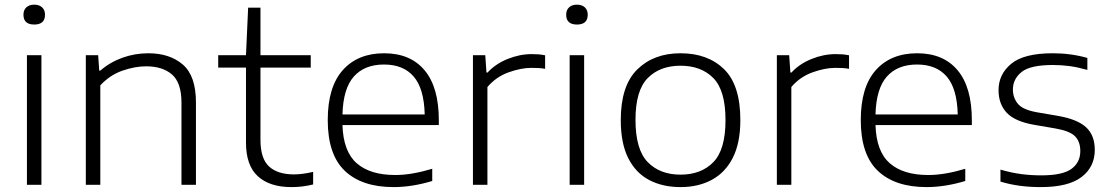

<svg xmlns="http://www.w3.org/2000/svg" viewBox="-20 -772 4638 802"><path d="M92.5 0V-541.5H153V0ZM123 -669.5Q78 -669.5 78 -710.5Q78 -730 90 -741.2Q102 -752.5 123 -752.5Q144 -752.5 156 -741.2Q168 -730 168 -710.5Q168 -669.5 123 -669.5Z M338.5 0V-541.5H390L394.5 -477H399Q440 -512.5 491.8 -531Q543.5 -549.5 599.5 -549.5Q689 -549.5 743.8 -502.2Q798.5 -455 798.5 -344V0H738V-343Q738 -426.5 698.5 -460.8Q659 -495 590 -495Q544 -495 491.8 -477Q439.5 -459 399 -415.5V0Z M1197 9.5Q1106.5 9.5 1057 -35.8Q1007.5 -81 1007.5 -176.5V-489.5H891.5V-541.5H1007.5L1016.5 -740H1068V-541.5H1278V-489.5H1068V-187.5Q1068 -109.5 1104 -76.5Q1140 -43.5 1208 -43.5Q1242 -43.5 1288 -54V-1.5Q1263 4.5 1241.8 7Q1220.5 9.5 1197 9.5Z M1624 9.5Q1492 9.5 1420.5 -58.2Q1349 -126 1349 -270.5Q1349 -408.5 1411.8 -479Q1474.5 -549.5 1584.5 -549.5Q1694 -549.5 1753.5 -478.5Q1813 -407.5 1813 -269.5V-249.5H1410.5Q1414 -139 1470.2 -90Q1526.5 -41 1630.5 -41Q1667 -41 1705.5 -47.8Q1744 -54.5 1785.5 -67V-16Q1701 9.5 1624 9.5ZM1584 -502.5Q1503 -502.5 1458.2 -452.5Q1413.5 -402.5 1410.5 -294H1754Q1751.5 -401.5 1708.2 -452Q1665 -502.5 1584 -502.5Z M1955.5 0V-541.5H2007L2012 -469H2016.5Q2049.5 -505 2100 -525.5Q2150.5 -546 2201 -546Q2216.5 -546 2229.5 -545Q2242.5 -544 2257 -541V-484.5Q2243.5 -487 2229.2 -487.8Q2215 -488.5 2199.5 -488.5Q2156.5 -488.5 2104.2 -469.8Q2052 -451 2016 -408.5V0Z M2359.5 0V-541.5H2420V0ZM2390 -669.5Q2345 -669.5 2345 -710.5Q2345 -730 2357 -741.2Q2369 -752.5 2390 -752.5Q2411 -752.5 2423 -741.2Q2435 -730 2435 -710.5Q2435 -669.5 2390 -669.5Z M2822.5 9.5Q2748 9.5 2691.8 -20Q2635.5 -49.5 2604.2 -111.5Q2573 -173.5 2573 -270.5Q2573 -414 2641.8 -481.8Q2710.5 -549.5 2822.5 -549.5Q2936.5 -549.5 3004.5 -483Q3072.5 -416.5 3072.5 -270.5Q3072.5 -175 3041 -113Q3009.5 -51 2953.2 -20.8Q2897 9.5 2822.5 9.5ZM2822.5 -42.5Q2909 -42.5 2959.8 -94.8Q3010.5 -147 3010.5 -270Q3010.5 -394 2959.8 -445.8Q2909 -497.5 2822.5 -497.5Q2736.5 -497.5 2685.5 -445.8Q2634.5 -394 2634.5 -271.5Q2634.5 -147.5 2685.5 -95Q2736.5 -42.5 2822.5 -42.5Z M3225 0V-541.5H3276.5L3281.5 -469H3286Q3319 -505 3369.5 -525.5Q3420 -546 3470.5 -546Q3486 -546 3499 -545Q3512 -544 3526.5 -541V-484.5Q3513 -487 3498.8 -487.8Q3484.5 -488.5 3469 -488.5Q3426 -488.5 3373.8 -469.8Q3321.5 -451 3285.5 -408.5V0Z M3850.5 9.5Q3718.5 9.5 3647 -58.2Q3575.5 -126 3575.5 -270.5Q3575.5 -408.5 3638.2 -479Q3701 -549.5 3811 -549.5Q3920.5 -549.5 3980 -478.5Q4039.5 -407.5 4039.5 -269.5V-249.5H3637Q3640.5 -139 3696.8 -90Q3753 -41 3857 -41Q3893.5 -41 3932 -47.8Q3970.5 -54.5 4012 -67V-16Q3927.5 9.5 3850.5 9.5ZM3810.5 -502.5Q3729.5 -502.5 3684.8 -452.5Q3640 -402.5 3637 -294H3980.5Q3978 -401.5 3934.8 -452Q3891.5 -502.5 3810.5 -502.5Z M4327.5 9.5Q4280.5 9.5 4239.5 4Q4198.5 -1.5 4159 -13.5V-63.5Q4205.5 -50 4246 -44.8Q4286.5 -39.5 4329.5 -39.5Q4418.5 -39.5 4455.5 -66.5Q4492.5 -93.5 4492.5 -141Q4492.5 -180.5 4470.5 -202.8Q4448.5 -225 4388 -235.5L4300.5 -250.5Q4219.5 -264.5 4185.2 -301Q4151 -337.5 4151 -395.5Q4151 -462 4204.2 -505.8Q4257.5 -549.5 4377.5 -549.5Q4453.5 -549.5 4522 -530V-480Q4483 -491 4448.8 -495.8Q4414.5 -500.5 4378 -500.5Q4283.5 -500.5 4247.2 -471.2Q4211 -442 4211 -398Q4211 -364 4231.5 -338.8Q4252 -313.5 4311.5 -303L4399 -288Q4480 -274 4516.5 -240.5Q4553 -207 4553 -146Q4553 -75 4498 -32.8Q4443 9.5 4327.5 9.5Z"/></svg>

Font: Encode Sans Expanded Light
Style: Regular
Weight: 300
Width: 7
Designer: Multiple Designers
Foundry: Impallari Type
Version: Version 3.000; ttfautohint (v1.8.3) -l 8 -r 50 -G 200 -x 14 